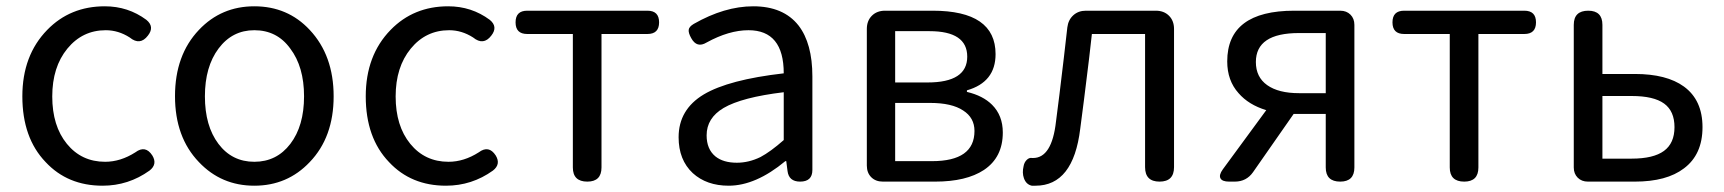

<svg xmlns="http://www.w3.org/2000/svg" viewBox="-20 -577 5476 610"><path d="M306 13Q195 13 125 -62Q51 -139 51 -271Q51 -401 130 -482Q203 -557 313 -557Q387 -557 445 -514Q472 -492 450 -464Q425 -431 392 -458Q356 -481 316 -481Q242 -481 194 -422.5Q146 -364 146 -270.5Q146 -177 192.5 -120Q239 -63 314 -63Q363 -63 410 -93Q442 -117 464 -83Q481 -55 455 -35Q388 13 306 13Z M788 13Q683 13 612 -62Q536 -141 536 -271.5Q536 -402 612 -482Q683 -557 788 -557Q894 -557 964 -482Q1040 -401 1040 -271Q1040 -141 964 -62Q893 13 788 13ZM788 -63Q859 -63 902.5 -120Q946 -177 946 -271Q946 -365 902 -423Q860 -481 788 -481Q718 -481 674.5 -423Q631 -365 631 -271Q631 -177 674 -120Q717 -63 788 -63Z M1397 13Q1286 13 1216 -62Q1142 -139 1142 -271Q1142 -401 1221 -482Q1294 -557 1404 -557Q1478 -557 1536 -514Q1563 -492 1541 -464Q1516 -431 1483 -458Q1447 -481 1407 -481Q1333 -481 1285 -422.5Q1237 -364 1237 -270.5Q1237 -177 1283.5 -120Q1330 -63 1405 -63Q1454 -63 1501 -93Q1533 -117 1555 -83Q1572 -55 1546 -35Q1479 13 1397 13Z M1846 0Q1800 0 1800 -45V-469H1655Q1618 -469 1618 -506Q1618 -543 1655 -543H1846H2037Q2074 -543 2074 -506Q2074 -469 2037 -469H1891V-45Q1891 0 1846 0Z M2295 13Q2225 13 2181 -27Q2136 -69 2136 -141Q2136 -229 2216 -277Q2295 -324 2470 -344Q2470 -481 2358 -481Q2296 -481 2225 -442Q2194 -423 2176 -456Q2167 -472 2168 -482Q2169 -492 2184 -501Q2282 -557 2373 -557Q2469 -557 2517 -496Q2561 -439 2561 -334V-167V-37Q2561 0 2522 0Q2486 0 2482 -34L2478 -65H2475Q2381 13 2295 13ZM2321 -60Q2359 -60 2396 -78Q2428 -95 2470 -132V-208V-284Q2337 -268 2279 -234Q2225 -202 2225 -147Q2225 -103 2253 -80Q2278 -60 2321 -60Z M2785 0Q2762 0 2748 -14Q2734 -28 2734 -51V-485Q2734 -511 2750 -527Q2766 -543 2792 -543H2943Q3143 -543 3143 -405Q3143 -316 3052 -290V-285Q3103 -273 3132 -244Q3166 -210 3166 -156Q3166 -77 3106 -37Q3050 0 2951 0H2842ZM2824 -65H2882H2941Q3076 -65 3076 -161Q3076 -203 3040 -226Q3004 -250 2935 -250H2824ZM2824 -315H2927Q3053 -315 3053 -397Q3053 -478 2933 -478H2878H2824Z M3258 13Q3240 9 3233 -11Q3227 -28 3232 -49Q3234 -61 3242 -69Q3250 -77 3260 -75Q3261 -75 3262 -75Q3322 -75 3335 -191Q3344 -258 3360 -394Q3367 -458 3371 -490Q3374 -514 3390 -528.5Q3406 -543 3430 -543H3543H3652Q3678 -543 3694 -527Q3710 -511 3710 -485V-46Q3710 0 3664 0Q3618 0 3618 -46V-469H3449Q3446 -443 3440 -390Q3422 -242 3412 -168Q3390 13 3270 13Q3264 13 3258 13Z M3885 0Q3863 0 3857.5 -10.5Q3852 -21 3865 -39L4003 -227Q3947 -244 3915 -281Q3879 -321 3879 -382Q3879 -543 4092 -543H4187H4238Q4258 -543 4270.5 -530.5Q4283 -518 4283 -498V-45Q4283 0 4238 0Q4192 0 4192 -45V-215H4092H4090L3961 -30Q3940 0 3903 0ZM4107 -281H4192V-376V-472H4107Q3970 -472 3970 -380Q3970 -332 4006 -306.5Q4042 -281 4107 -281Z M4632 0Q4586 0 4586 -45V-469H4441Q4404 -469 4404 -506Q4404 -543 4441 -543H4632H4823Q4860 -543 4860 -506Q4860 -469 4823 -469H4677V-45Q4677 0 4632 0Z M5025 0Q5005 0 4992.5 -12.5Q4980 -25 4980 -45V-498Q4980 -543 5026 -543Q5071 -543 5071 -498V-342H5174Q5275 -342 5330 -302Q5389 -259 5389 -173Q5389 -86 5330 -42Q5275 0 5174 0H5077ZM5071 -73H5164Q5233 -73 5266.5 -97.5Q5300 -122 5300 -173Q5300 -224 5267 -248Q5234 -272 5164 -272H5071V-172Z"/></svg>

Font: GenSenRounded JP R
Style: Regular
Weight: 400
Version: Version 1.501;PS 1;hotconv 16.6.51;makeotf.lib2.5.65220